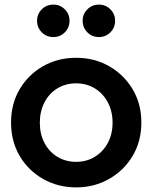

<svg xmlns="http://www.w3.org/2000/svg" viewBox="-20 -802 661 834"><path d="M311 12Q232 12 167.5 -24.5Q103 -61 65.5 -124.5Q28 -188 28 -270Q28 -351 65.5 -414.5Q103 -478 167 -514.5Q231 -551 311 -551Q390 -551 454 -514.5Q518 -478 556 -414.5Q594 -351 594 -270Q594 -188 556 -124.5Q518 -61 453.5 -24.5Q389 12 311 12ZM311 -99Q356 -99 392 -121Q428 -143 448.5 -181.5Q469 -220 469 -269Q469 -318 448.5 -357Q428 -396 392 -418Q356 -440 311 -440Q265 -440 229 -418Q193 -396 173 -357Q153 -318 153 -269Q153 -220 173 -181.5Q193 -143 229 -121Q265 -99 311 -99ZM212 -641Q182 -641 161.5 -661.5Q141 -682 141 -712Q141 -741 161.5 -761.5Q182 -782 212 -782Q241 -782 261.5 -761.5Q282 -741 282 -712Q282 -682 261.5 -661.5Q241 -641 212 -641ZM410 -641Q380 -641 359.5 -661.5Q339 -682 339 -712Q339 -741 359.5 -761.5Q380 -782 410 -782Q439 -782 459.5 -761.5Q480 -741 480 -712Q480 -682 459.5 -661.5Q439 -641 410 -641Z"/></svg>

Font: Plus Jakarta Display Medium
Style: Regular
Weight: 500
Designer: Gumpita Rahayu
Foundry: Tokotype Studio
Version: Version 1.000